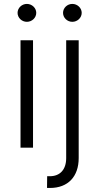

<svg xmlns="http://www.w3.org/2000/svg" viewBox="-20 -750 504 975"><path d="M316.1 -545.5V52.9C316.1 111.2 284.8 144.9 233 144.9H219.5L218.8 204.2C224.4 204.5 229 204.5 233.7 204.5C326 204.5 379.6 146 379.6 52.9V-545.5ZM84.2 0H147.7V-545.5H84.2ZM116.5 -639.2C142.4 -639.2 164.1 -659.8 164.1 -684.7C164.1 -709.5 142.4 -730.1 116.5 -730.1C90.6 -730.1 69.2 -709.5 69.2 -684.7C69.2 -659.8 90.6 -639.2 116.5 -639.2ZM347.3 -639.2C373.2 -639.2 394.9 -659.8 394.9 -684.7C394.9 -709.5 373.2 -730.1 347.3 -730.1C321.4 -730.1 300.1 -709.5 300.1 -684.7C300.1 -659.8 321.4 -639.2 347.3 -639.2Z"/></svg>

Font: Karasuma Gothic
Style: Light
Weight: 300
Designer: Rasmus Andersson / Ryoko Nishizuka
Foundry: rsms
Version: Version 1.00